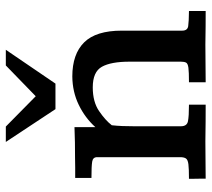

<svg xmlns="http://www.w3.org/2000/svg" viewBox="-53 -659 712 646"><g transform="rotate(-90 303.0 -336.0)"><path d="M24.9 0Q24.9 -3.4 24.9 -11Q24.9 -18.6 24.7 -27.8Q24.4 -37.1 24.4 -44.9Q24.4 -52.7 24.4 -56.2Q58.1 -56.2 73.5 -58.1Q88.9 -60.1 93 -66.7Q97.2 -73.2 97.2 -85.9V-365.2Q97.2 -379.4 82.3 -381.8Q67.4 -384.3 27.3 -384.3Q27.3 -388.7 27.3 -400.1Q27.3 -411.6 27.3 -423.3Q27.3 -435.1 27.3 -439Q45.4 -439 62 -439Q78.6 -439 94.2 -439.5Q121.1 -439.5 146.7 -439.9Q172.4 -440.4 198.2 -441.4V-371.1Q229.5 -405.8 273.2 -427Q316.9 -448.2 368.7 -448.7Q443.8 -448.7 483.4 -408.9Q522.9 -369.1 522.9 -282.2V-79.1Q522.9 -61 538.1 -58.8Q553.2 -56.6 588.9 -56.2V0Q563 0 537.8 -0.2Q512.7 -0.5 476.1 -1Q439.9 -1 409.7 -0.5Q379.4 0 349.1 0V-56.2Q383.8 -56.2 398.2 -58.1Q412.6 -60.1 415.5 -66.2Q418.5 -72.3 418.5 -83.5V-256.3Q418.5 -318.4 401.4 -349.1Q384.3 -379.9 332 -379.9Q283.2 -379.9 252.2 -358.6Q221.2 -337.4 204.6 -315.9Q202.6 -298.3 201.9 -280Q201.2 -261.7 201.2 -241.2V-83.5Q201.2 -63 218 -59.6Q234.9 -56.2 273.9 -56.2V0Q245.1 0 217.5 -0.2Q189.9 -0.5 149.9 -1Q112.3 -1 82.8 -0.5Q53.2 0 24.9 0ZM258.8 -505.4 148.4 -672.4H200.2L302.2 -571.8L405.8 -672.4H458.5L344.7 -505.4Z"/></g></svg>

Font: Kameron Medium
Style: Regular
Weight: 500
Designer: Vernon Adams
Foundry: Vernon Adams
Version: Version 1.100